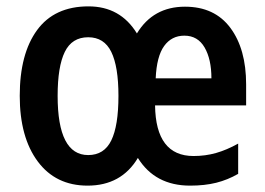

<svg xmlns="http://www.w3.org/2000/svg" viewBox="-20 -573 833 603"><path d="M561 -552Q654 -552 703.5 -485.5Q753 -419 753 -308V-242H467Q469 -83 588 -83Q625 -83 658.5 -92.5Q692 -102 728 -122V-27Q695 -8 659 1Q623 10 577 10Q467 10 413 -77Q361 10 255 10Q155 10 98.5 -66Q42 -142 42 -272Q42 -404 96.5 -478.5Q151 -553 258 -553Q358 -553 410 -468Q461 -552 561 -552ZM559 -461Q519 -461 495.5 -428.5Q472 -396 469 -327H644Q644 -387 622.5 -424Q601 -461 559 -461ZM257 -456Q206 -456 183.5 -410Q161 -364 161 -272Q161 -86 257 -86Q307 -86 329.5 -132Q352 -178 352 -272Q352 -364 329.5 -410Q307 -456 257 -456Z"/></svg>

Font: Noto Sans Hebrew Condensed SemiBold
Style: Regular
Weight: 600
Width: 3
Designer: Monotype Design Team
Foundry: Monotype Imaging Inc.
Version: Version 2.004; ttfautohint (v1.8.4.7-5d5b)